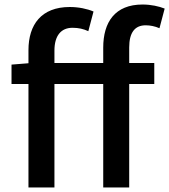

<svg xmlns="http://www.w3.org/2000/svg" viewBox="-20 -830 749 850"><path d="M31 -458H106V0H221V-458H437V0H552V-458H663V-551H552V-620C552 -686 577 -718 625 -718C644 -718 666 -714 686 -705L709 -792C684 -802 649 -810 611 -810C489 -810 437 -732 437 -619V-551H221V-606C221 -673 251 -707 301 -707C328 -707 349 -702 371 -692L394 -779C366 -791 328 -799 289 -799C163 -799 106 -721 106 -608V-550L31 -544Z"/></svg>

Font: GenYoGothic2 TW M
Style: Regular
Weight: 500
Version: Version 2.100;PS 2.1;hotconv 16.6.51;makeotf.lib2.5.65220 DE